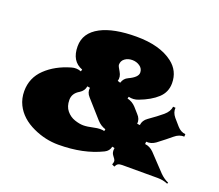

<svg xmlns="http://www.w3.org/2000/svg" viewBox="-113 -810 1135 993"><g transform="rotate(20 454.5 -313.5)"><path d="M273.9 -393.1Q210.4 -416.5 210.4 -499Q210.4 -572.8 285.2 -612.3Q356 -649.4 480.5 -649.4Q609.4 -649.4 681.6 -594.2Q734.9 -553.2 734.9 -485.4Q734.9 -436 699.2 -403.1Q663.6 -370.1 601.6 -346.7Q575.2 -336.4 548.3 -343.3L545.4 -333Q573.2 -326.2 592.3 -305.7Q597.2 -300.3 606.4 -289.8Q615.7 -279.3 619.6 -274.9Q640.1 -253.9 637.2 -227.1L652.3 -225.6Q654.8 -252 679.2 -269Q724.1 -300.3 751.5 -323.5Q778.8 -346.7 781.2 -373.5L794.9 -372.6Q792.5 -346.7 812 -323.2L843.8 -286.6Q863.3 -264.2 889.6 -261.7L888.7 -247.6Q861.8 -250 835.7 -227.8Q809.6 -205.6 763.2 -170.4Q739.3 -153.3 712.4 -155.8L711.4 -142.6Q737.8 -140.1 759.3 -118.7L844.7 -28.3Q866.7 -6.3 891.6 4.4L888.7 11.2Q862.8 0 832.5 0H637.2Q623 0 615.2 4.4Q607.4 8.8 601.6 21.5L587.4 14.6Q592.8 1 591.3 -6.8Q589.8 -14.6 577.6 -29.3Q565.4 -43.9 569.8 -68.8L556.6 -71.8Q551.8 -46.9 527.8 -35.2Q427.7 14.2 290 14.2Q218.8 14.2 151.9 -16.6Q77.1 -50.8 46.9 -112.3Q30.3 -146 30.3 -186.5Q30.3 -259.8 83 -310.3Q135.7 -360.8 218.3 -384.3Q244.1 -392.1 270.5 -382.3ZM489.7 -133.3 492.2 -144Q464.4 -152.8 444.8 -174.8L358.9 -271.5Q339.8 -292.5 343.8 -318.4L328.6 -320.8Q325.2 -295.4 300.8 -280.3Q265.1 -259.8 265.1 -223.6Q265.1 -187.5 283.9 -164.8Q302.7 -142.1 329.3 -133.1Q356 -124 377.4 -124Q398.9 -124 433.8 -131.8Q468.8 -139.6 489.7 -133.3ZM443.8 -481.9Q443.8 -474.6 459 -450Q474.1 -425.3 466.8 -400.9L481.9 -396.5Q489.7 -422.4 512.7 -432.6Q561.5 -455.1 561.5 -480.5Q561.5 -502.4 543.2 -515.4Q524.9 -528.3 501.2 -528.3Q477.5 -528.3 460.7 -515.9Q443.8 -503.4 443.8 -481.9Z"/></g></svg>

Font: Nosifer
Style: Regular
Weight: 400
Version: Version 001.002